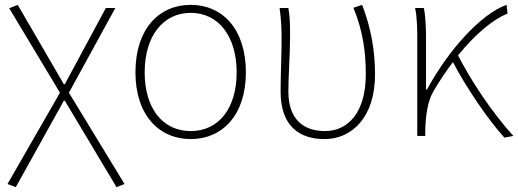

<svg xmlns="http://www.w3.org/2000/svg" viewBox="-20 -560 2135 791"><path d="M45 211 243 -145H247L460 211L493 198L264 -178L455 -527H416L247 -213H243L53 -540L18 -526L227 -178L11 198Z M766 13C896 13 993 -86 993 -262C993 -441 896 -540 766 -540C635 -540 538 -441 538 -262C538 -86 635 13 766 13ZM766 -20C649 -20 576 -115 576 -262C576 -408 649 -507 766 -507C882 -507 955 -408 955 -262C955 -115 882 -20 766 -20Z M1317 13C1428 13 1525 -75 1525 -253C1525 -351 1509 -443 1472 -540L1436 -528C1476 -431 1487 -343 1487 -254C1487 -93 1411 -20 1319 -20C1240 -20 1168 -59 1168 -184C1168 -245 1175 -338 1175 -409C1175 -453 1175 -489 1168 -527H1132C1139 -474 1140 -438 1140 -396C1140 -325 1136 -254 1136 -183C1136 -38 1216 13 1317 13Z M2095 0C2008 -95 1920 -228 1867 -332C1938 -419 2010 -480 2071 -504L2067 -540C1962 -503 1827 -354 1739 -191H1735V-409C1735 -453 1732 -503 1726 -527H1690C1699 -486 1699 -438 1699 -396V0H1732V-24C1734 -85 1741 -144 1768 -188C1793 -230 1819 -269 1846 -304C1899 -203 1988 -70 2058 7Z"/></svg>

Font: Noto Sans T Chinese Thin
Style: Regular
Weight: 100
Designer: Ryoko NISHIZUKA (kana & ideographs); Paul D. Hunt (Latin, Greek & Cyrillic); Wenlong ZHANG (bopomofo); Sandoll Communica
Foundry: Adobe Systems Incorporated
Version: Version 1.000;PS 1;hotconv 1.0.78;makeotf.lib2.5.61930